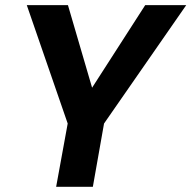

<svg xmlns="http://www.w3.org/2000/svg" viewBox="-20 -718 736 738"><path d="M240.2 -243.2 83 -698.2H241.2L334 -380.9L538.1 -698.2H695.8L379.9 -243.2L336.9 0H195.8Z"/></svg>

Font: SVN-Poppins SemiBold
Style: Italic
Weight: 600
Italic angle: -10°
Designer: Ninad Kale (Devanagari), Jonny Pinhorn (Latin)
Foundry: Indian Type Foundry
Version: Version 3.002 2017